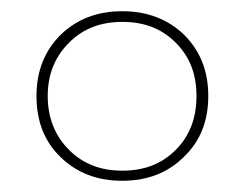

<svg xmlns="http://www.w3.org/2000/svg" viewBox="-20 -780 436 342"><path d="M308 -718C279 -746 242 -760 198 -760C153 -760 117 -746 88 -718C59 -689 45 -653 45 -609C45 -564 59 -528 88 -500C117 -472 153 -458 198 -458C242 -458 279 -472 308 -501C337 -529 351 -565 351 -609C351 -653 337 -689 308 -718ZM103 -704C128 -729 159 -741 198 -741C237 -741 268 -729 293 -704C318 -679 330 -648 330 -609C330 -570 318 -538 293 -513C268 -488 237 -476 198 -476C159 -476 128 -488 103 -513C78 -538 65 -570 65 -609C65 -648 78 -679 103 -704Z"/></svg>

Font: Argentum Sans Thin
Style: Regular
Weight: 250
Designer: Julieta Ulanovsky
Foundry: Julieta Ulanovsky
Version: Version 5.001;February 15, 2019;FontCreator 11.5.0.2425 64-b